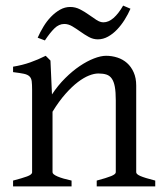

<svg xmlns="http://www.w3.org/2000/svg" viewBox="-20 -669 592 689"><path d="M448.2 -637.7Q439.5 -617.7 427.2 -598.1Q415 -578.6 400.1 -563Q385.3 -547.4 367.7 -537.6Q350.1 -527.8 331.1 -527.8Q314 -527.8 298.6 -536.4Q283.2 -544.9 268.6 -555.4Q253.9 -565.9 239.5 -574.5Q225.1 -583 210.9 -583Q191.4 -583 175.3 -567.1Q159.2 -551.3 141.1 -523.9L115.2 -533.7Q124 -553.7 136 -573.5Q147.9 -593.3 163.1 -608.9Q178.2 -624.5 195.6 -634.3Q212.9 -644 231.9 -644Q250.5 -644 267.1 -635.5Q283.7 -627 298.3 -616.5Q313 -606 326.2 -597.4Q339.4 -588.9 351.1 -588.9Q369.6 -588.9 387.5 -604.5Q405.3 -620.1 421.9 -648.9L448.2 -637.7ZM327.1 0V-21Q362.3 -30.3 378.9 -37.1Q395.5 -43.9 395.5 -50.8V-309.1Q395.5 -338.9 392.1 -357.4Q388.7 -376 381.3 -386.7Q374 -397.5 362.1 -401.4Q350.1 -405.3 333 -405.3Q317.9 -405.3 299.3 -397.9Q280.8 -390.6 259.5 -374.5Q238.3 -358.4 215.1 -332.3Q191.9 -306.2 168.5 -268.1V-50.8Q168.5 -43.5 186.8 -35.6Q205.1 -27.8 236.8 -21V0H26.9V-21Q59.1 -29.3 77.1 -35.9Q95.2 -42.5 95.2 -50.8V-347.2Q95.2 -366.2 93.8 -377.4Q92.3 -388.7 85.7 -395Q79.1 -401.4 65.4 -404.3Q51.8 -407.2 26.9 -410.2V-429.7Q60.1 -435.1 88.4 -445.1Q116.7 -455.1 144 -468.8L161.1 -451.7L166.5 -330.1Q188 -362.8 213.9 -388.4Q239.7 -414.1 266.1 -431.9Q292.5 -449.7 317.1 -459.2Q341.8 -468.8 360.8 -468.8Q381.8 -468.8 401.4 -462.4Q420.9 -456.1 435.8 -442.9Q450.7 -429.7 459.7 -409.4Q468.8 -389.2 468.8 -361.8V-50.8Q468.8 -43.9 483.6 -37.4Q498.5 -30.8 537.1 -21V0Z"/></svg>

Font: GentiumAlt
Style: Regular
Weight: 400
Designer: J. Victor Gaultney
Version: Version 1.02; 2005; OFL release